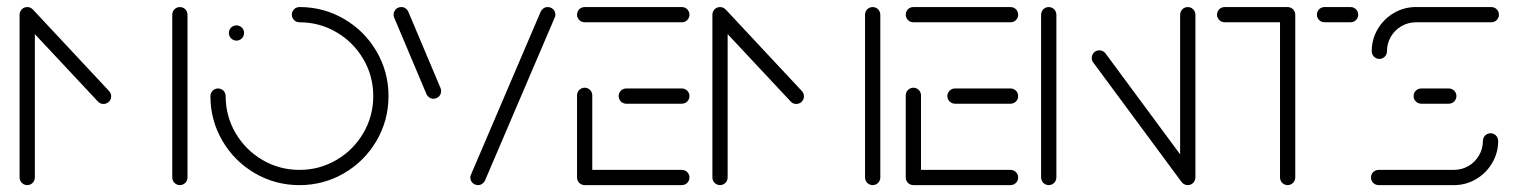

<svg xmlns="http://www.w3.org/2000/svg" viewBox="-20 -539 4414 559"><path d="M59.3 -518.5Q65.2 -518.5 70.4 -515.6Q75.6 -512.6 78.5 -507.4Q81.5 -502.2 81.5 -496.3V-22.2Q81.5 -16.3 78.5 -11.1Q75.6 -5.9 70.4 -3Q65.2 0 59.3 0Q53.3 0 48.1 -3Q43 -5.9 40 -11.1Q37 -16.3 37 -22.2V-496.3Q37 -502.2 40 -507.4Q43 -512.6 48.1 -515.6Q53.3 -518.5 59.3 -518.5ZM303.7 -258.5Q303.7 -252.6 300.7 -247.4Q297.8 -242.2 292.6 -239.3Q287.4 -236.3 281.5 -236.3Q276.7 -236.3 272.4 -238.1Q268.1 -240 265.2 -243.3L44.4 -479.3Q41.5 -482.2 40 -486.3Q38.5 -490.4 38.5 -494.8Q38.5 -500.7 41.5 -505.9Q44.4 -511.1 49.6 -514.1Q54.8 -517 60.7 -517Q65.2 -517 69.4 -515.2Q73.7 -513.3 77 -510L297.8 -273.7Q303.7 -267 303.7 -258.5ZM503.7 -518.5Q509.6 -518.5 514.8 -515.6Q520 -512.6 523 -507.4Q525.9 -502.2 525.9 -496.3V-22.2Q525.9 -16.3 523 -11.1Q520 -5.9 514.8 -3Q509.6 0 503.7 0Q497.8 0 492.6 -3Q487.4 -5.9 484.4 -11.1Q481.5 -16.3 481.5 -22.2V-496.3Q481.5 -502.2 484.4 -507.4Q487.4 -512.6 492.6 -515.6Q497.8 -518.5 503.7 -518.5Z M646.3 -443Q646.3 -448.9 649.3 -454.1Q652.2 -459.3 657.4 -462.2Q662.6 -465.2 668.5 -465.2Q674.4 -465.2 679.6 -462.2Q684.8 -459.3 687.8 -454.1Q690.7 -448.9 690.7 -443Q690.7 -437 687.8 -431.9Q684.8 -426.7 679.6 -423.7Q674.4 -420.7 668.5 -420.7Q662.6 -420.7 657.4 -423.7Q652.2 -426.7 649.3 -431.9Q646.3 -437 646.3 -443ZM829.6 -496.3Q829.6 -502.2 832.6 -507.4Q835.6 -512.6 840.7 -515.6Q845.9 -518.5 851.9 -518.5Q922.2 -518.5 981.9 -483.7Q1041.5 -448.9 1076.3 -389.3Q1111.1 -329.6 1111.1 -259.3Q1111.1 -188.9 1076.3 -129.3Q1041.5 -69.6 981.9 -34.8Q922.2 0 851.9 0Q781.5 0 721.9 -34.8Q662.2 -69.6 627.4 -129.3Q592.6 -188.9 592.6 -259.3Q592.6 -265.2 595.6 -270.4Q598.5 -275.6 603.7 -278.5Q608.9 -281.5 614.8 -281.5Q620.7 -281.5 625.9 -278.5Q631.1 -275.6 634.1 -270.4Q637 -265.2 637 -259.3Q637 -200.7 665.9 -151.5Q694.8 -102.2 744.1 -73.3Q793.3 -44.4 851.9 -44.4Q910.4 -44.4 959.6 -73.3Q1008.9 -102.2 1037.8 -151.5Q1066.7 -200.7 1066.7 -259.3Q1066.7 -317.8 1037.8 -367Q1008.9 -416.3 959.6 -445.2Q910.4 -474.1 851.9 -474.1Q845.9 -474.1 840.7 -477Q835.6 -480 832.6 -485.2Q829.6 -490.4 829.6 -496.3Z M1264.4 -273.7Q1264.4 -267.8 1261.5 -262.6Q1258.5 -257.4 1253.3 -254.4Q1248.1 -251.5 1242.2 -251.5Q1235.6 -251.5 1230.2 -255Q1224.8 -258.5 1221.9 -264.4L1127.8 -487.4Q1125.9 -491.9 1125.9 -496.3Q1125.9 -502.2 1128.9 -507.4Q1131.9 -512.6 1137 -515.6Q1142.2 -518.5 1148.1 -518.5Q1154.8 -518.5 1160.2 -515Q1165.6 -511.5 1168.5 -505.6L1262.6 -282.6Q1264.4 -278.1 1264.4 -273.7ZM1371.5 0Q1365.6 0 1360.4 -3Q1355.2 -5.9 1352.2 -11.1Q1349.3 -16.3 1349.3 -22.2Q1349.3 -27.4 1351.5 -31.1L1554.4 -505.6Q1557.4 -511.5 1562.8 -515Q1568.1 -518.5 1574.8 -518.5Q1580.7 -518.5 1585.9 -515.6Q1591.1 -512.6 1594.1 -507.4Q1597 -502.2 1597 -496.3Q1597 -491.5 1594.8 -487.4L1391.9 -13Q1388.9 -7 1383.5 -3.5Q1378.1 0 1371.5 0Z M1660 -22.2V-261.5Q1660 -267.4 1663 -272.6Q1665.9 -277.8 1671.1 -280.7Q1676.3 -283.7 1682.2 -283.7Q1688.1 -283.7 1693.3 -280.7Q1698.5 -277.8 1701.5 -272.6Q1704.4 -267.4 1704.4 -261.5V-22.2ZM1987.4 -22.2Q1987.4 -16.3 1984.4 -11.1Q1981.5 -5.9 1976.3 -3Q1971.1 0 1965.2 0H1682.2Q1676.3 0 1671.1 -3Q1665.9 -5.9 1663 -11.1Q1660 -16.3 1660 -22.2Q1660 -28.1 1663 -33.3Q1665.9 -38.5 1671.1 -41.5Q1676.3 -44.4 1682.2 -44.4H1965.2Q1971.1 -44.4 1976.3 -41.5Q1981.5 -38.5 1984.4 -33.3Q1987.4 -28.1 1987.4 -22.2ZM1781.1 -259.3Q1781.1 -265.2 1784.1 -270.4Q1787 -275.6 1792.2 -278.5Q1797.4 -281.5 1803.3 -281.5H1965.2Q1971.1 -281.5 1976.3 -278.5Q1981.5 -275.6 1984.4 -270.4Q1987.4 -265.2 1987.4 -259.3Q1987.4 -253.3 1984.4 -248.1Q1981.5 -243 1976.3 -240Q1971.1 -237 1965.2 -237H1803.3Q1797.4 -237 1792.2 -240Q1787 -243 1784.1 -248.1Q1781.1 -253.3 1781.1 -259.3ZM1660 -496.3Q1660 -502.2 1663 -507.4Q1665.9 -512.6 1671.1 -515.6Q1676.3 -518.5 1682.2 -518.5H1965.2Q1971.1 -518.5 1976.3 -515.6Q1981.5 -512.6 1984.4 -507.4Q1987.4 -502.2 1987.4 -496.3Q1987.4 -490.4 1984.4 -485.2Q1981.5 -480 1976.3 -477Q1971.1 -474.1 1965.2 -474.1H1682.2Q1676.3 -474.1 1671.1 -477Q1665.9 -480 1663 -485.2Q1660 -490.4 1660 -496.3Z M2076.3 -518.5Q2082.2 -518.5 2087.4 -515.6Q2092.6 -512.6 2095.6 -507.4Q2098.5 -502.2 2098.5 -496.3V-22.2Q2098.5 -16.3 2095.6 -11.1Q2092.6 -5.9 2087.4 -3Q2082.2 0 2076.3 0Q2070.4 0 2065.2 -3Q2060 -5.9 2057 -11.1Q2054.1 -16.3 2054.1 -22.2V-496.3Q2054.1 -502.2 2057 -507.4Q2060 -512.6 2065.2 -515.6Q2070.4 -518.5 2076.3 -518.5ZM2320.7 -258.5Q2320.7 -252.6 2317.8 -247.4Q2314.8 -242.2 2309.6 -239.3Q2304.4 -236.3 2298.5 -236.3Q2293.7 -236.3 2289.4 -238.1Q2285.2 -240 2282.2 -243.3L2061.5 -479.3Q2058.5 -482.2 2057 -486.3Q2055.6 -490.4 2055.6 -494.8Q2055.6 -500.7 2058.5 -505.9Q2061.5 -511.1 2066.7 -514.1Q2071.9 -517 2077.8 -517Q2082.2 -517 2086.5 -515.2Q2090.7 -513.3 2094.1 -510L2314.8 -273.7Q2320.7 -267 2320.7 -258.5ZM2520.7 -518.5Q2526.7 -518.5 2531.9 -515.6Q2537 -512.6 2540 -507.4Q2543 -502.2 2543 -496.3V-22.2Q2543 -16.3 2540 -11.1Q2537 -5.9 2531.9 -3Q2526.7 0 2520.7 0Q2514.8 0 2509.6 -3Q2504.4 -5.9 2501.5 -11.1Q2498.5 -16.3 2498.5 -22.2V-496.3Q2498.5 -502.2 2501.5 -507.4Q2504.4 -512.6 2509.6 -515.6Q2514.8 -518.5 2520.7 -518.5Z M2617 -22.2V-261.5Q2617 -267.4 2620 -272.6Q2623 -277.8 2628.1 -280.7Q2633.3 -283.7 2639.3 -283.7Q2645.2 -283.7 2650.4 -280.7Q2655.6 -277.8 2658.5 -272.6Q2661.5 -267.4 2661.5 -261.5V-22.2ZM2944.4 -22.2Q2944.4 -16.3 2941.5 -11.1Q2938.5 -5.9 2933.3 -3Q2928.1 0 2922.2 0H2639.3Q2633.3 0 2628.1 -3Q2623 -5.9 2620 -11.1Q2617 -16.3 2617 -22.2Q2617 -28.1 2620 -33.3Q2623 -38.5 2628.1 -41.5Q2633.3 -44.4 2639.3 -44.4H2922.2Q2928.1 -44.4 2933.3 -41.5Q2938.5 -38.5 2941.5 -33.3Q2944.4 -28.1 2944.4 -22.2ZM2738.1 -259.3Q2738.1 -265.2 2741.1 -270.4Q2744.1 -275.6 2749.3 -278.5Q2754.4 -281.5 2760.4 -281.5H2922.2Q2928.1 -281.5 2933.3 -278.5Q2938.5 -275.6 2941.5 -270.4Q2944.4 -265.2 2944.4 -259.3Q2944.4 -253.3 2941.5 -248.1Q2938.5 -243 2933.3 -240Q2928.1 -237 2922.2 -237H2760.4Q2754.4 -237 2749.3 -240Q2744.1 -243 2741.1 -248.1Q2738.1 -253.3 2738.1 -259.3ZM2617 -496.3Q2617 -502.2 2620 -507.4Q2623 -512.6 2628.1 -515.6Q2633.3 -518.5 2639.3 -518.5H2922.2Q2928.1 -518.5 2933.3 -515.6Q2938.5 -512.6 2941.5 -507.4Q2944.4 -502.2 2944.4 -496.3Q2944.4 -490.4 2941.5 -485.2Q2938.5 -480 2933.3 -477Q2928.1 -474.1 2922.2 -474.1H2639.3Q2633.3 -474.1 2628.1 -477Q2623 -480 2620 -485.2Q2617 -490.4 2617 -496.3Z M3033.3 0Q3027.4 0 3022.2 -3Q3017 -5.9 3014.1 -11.1Q3011.1 -16.3 3011.1 -22.2V-496.3Q3011.1 -502.2 3014.1 -507.4Q3017 -512.6 3022.2 -515.6Q3027.4 -518.5 3033.3 -518.5Q3039.3 -518.5 3044.4 -515.6Q3049.6 -512.6 3052.6 -507.4Q3055.6 -502.2 3055.6 -496.3V-22.2Q3055.6 -16.3 3052.6 -11.1Q3049.6 -5.9 3044.4 -3Q3039.3 0 3033.3 0ZM3158.5 -370.4Q3158.5 -376.3 3161.5 -381.5Q3164.4 -386.7 3169.6 -389.6Q3174.8 -392.6 3180.7 -392.6Q3185.9 -392.6 3190.6 -390.2Q3195.2 -387.8 3198.5 -383.7L3456.7 -34.4L3421.1 -7.8L3163 -357Q3158.5 -362.6 3158.5 -370.4ZM3438.1 0Q3432.2 0 3427 -3Q3421.9 -5.9 3418.9 -11.1Q3415.9 -16.3 3415.9 -22.2V-496.3Q3415.9 -502.2 3418.9 -507.4Q3421.9 -512.6 3427 -515.6Q3432.2 -518.5 3438.1 -518.5Q3444.1 -518.5 3449.3 -515.6Q3454.4 -512.6 3457.4 -507.4Q3460.4 -502.2 3460.4 -496.3V-22.2Q3460.4 -16.3 3457.4 -11.1Q3454.4 -5.9 3449.3 -3Q3444.1 0 3438.1 0Z M3751.1 -498.5V-22.2Q3751.1 -16.3 3748.1 -11.1Q3745.2 -5.9 3740 -3Q3734.8 0 3728.9 0Q3723 0 3717.8 -3Q3712.6 -5.9 3709.6 -11.1Q3706.7 -16.3 3706.7 -22.2V-498.5ZM3523.3 -496.3Q3523.3 -502.2 3526.3 -507.4Q3529.3 -512.6 3534.4 -515.6Q3539.6 -518.5 3545.6 -518.5H3728.9Q3734.8 -518.5 3740 -515.6Q3745.2 -512.6 3748.1 -507.4Q3751.1 -502.2 3751.1 -496.3Q3751.1 -490.4 3748.1 -485.2Q3745.2 -480 3740 -477Q3734.8 -474.1 3728.9 -474.1H3545.6Q3539.6 -474.1 3534.4 -477Q3529.3 -480 3526.3 -485.2Q3523.3 -490.4 3523.3 -496.3ZM3814.1 -496.3Q3814.1 -502.2 3817 -507.4Q3820 -512.6 3825.2 -515.6Q3830.4 -518.5 3836.3 -518.5H3912.2Q3918.1 -518.5 3923.3 -515.6Q3928.5 -512.6 3931.5 -507.4Q3934.4 -502.2 3934.4 -496.3Q3934.4 -490.4 3931.5 -485.2Q3928.5 -480 3923.3 -477Q3918.1 -474.1 3912.2 -474.1H3836.3Q3830.4 -474.1 3825.2 -477Q3820 -480 3817 -485.2Q3814.1 -490.4 3814.1 -496.3Z M4319.6 -151.1Q4325.6 -151.1 4330.7 -148.1Q4335.9 -145.2 4338.9 -140Q4341.9 -134.8 4341.9 -128.9Q4341.9 -94.1 4324.4 -64.4Q4307 -34.8 4277.4 -17.4Q4247.8 0 4213 0H3993.7Q3987.8 0 3982.6 -3Q3977.4 -5.9 3974.4 -11.1Q3971.5 -16.3 3971.5 -22.2Q3971.5 -28.1 3974.4 -33.3Q3977.4 -38.5 3982.6 -41.5Q3987.8 -44.4 3993.7 -44.4H4213Q4235.9 -44.4 4255.4 -55.7Q4274.8 -67 4286.1 -86.5Q4297.4 -105.9 4297.4 -128.9Q4297.4 -134.8 4300.4 -140Q4303.3 -145.2 4308.5 -148.1Q4313.7 -151.1 4319.6 -151.1ZM4220.4 -259.3Q4220.4 -253.3 4217.4 -248.1Q4214.4 -243 4209.3 -240Q4204.1 -237 4198.1 -237H4117.8Q4111.9 -237 4106.7 -240Q4101.5 -243 4098.5 -248.1Q4095.6 -253.3 4095.6 -259.3Q4095.6 -265.2 4098.5 -270.4Q4101.5 -275.6 4106.7 -278.5Q4111.9 -281.5 4117.8 -281.5H4198.1Q4204.1 -281.5 4209.3 -278.5Q4214.4 -275.6 4217.4 -270.4Q4220.4 -265.2 4220.4 -259.3ZM3995.9 -367.4Q3990 -367.4 3984.8 -370.4Q3979.6 -373.3 3976.7 -378.5Q3973.7 -383.7 3973.7 -389.6Q3973.7 -424.4 3991.1 -454.1Q4008.5 -483.7 4038.1 -501.1Q4067.8 -518.5 4102.6 -518.5H4321.9Q4327.8 -518.5 4333 -515.6Q4338.1 -512.6 4341.1 -507.4Q4344.1 -502.2 4344.1 -496.3Q4344.1 -490.4 4341.1 -485.2Q4338.1 -480 4333 -477Q4327.8 -474.1 4321.9 -474.1H4102.6Q4079.6 -474.1 4060.2 -462.8Q4040.7 -451.5 4029.4 -432Q4018.1 -412.6 4018.1 -389.6Q4018.1 -383.7 4015.2 -378.5Q4012.2 -373.3 4007 -370.4Q4001.9 -367.4 3995.9 -367.4Z"/></svg>

Font: 26F Galaxy Sans
Style: Regular
Weight: 400
Designer: C₂₉H₂₅N₃O₅
Version: Version 1.100;FEAKit 1.0